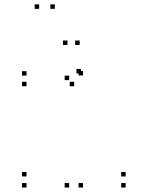

<svg xmlns="http://www.w3.org/2000/svg" viewBox="-20 -828 660 858"><path d="M351 -491V-511H331V-491ZM341.5 -500V-520H321.5V-500ZM98.5 -490V-510H78.5V-490ZM98.5 -442.5V-462.5H78.5V-442.5ZM311.5 -442.5V-462.5H291.5V-442.5ZM289 -470V-490H269V-470ZM289 10V-10H269V10ZM351 10V-10H331V10ZM541.5 10V-10H521.5V10ZM541.5 -39.5V-59.5H521.5V-39.5ZM98.5 -39.5V-59.5H78.5V-39.5ZM98.5 10V-10H78.5V10ZM225 -788.5V-808.5H205V-788.5ZM155 -788.5V-808.5H135V-788.5ZM281.5 -627V-647H261.5V-627ZM336 -627V-647H316V-627Z"/></svg>

Font: Monaspace Neon Dots Var
Style: Regular
Weight: 400
Designer: Riley Cran and the Lettermatic Team
Version: Version 1.100 (Monaspace Neon Dots)